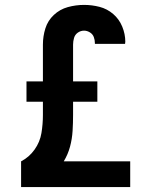

<svg xmlns="http://www.w3.org/2000/svg" viewBox="-20 -763 616 783"><path d="M66 0H511V-105H240Q257 -133 265.5 -164.5Q274 -196 276 -229Q278 -262 278 -294V-348H377V-431H278V-581Q278 -595 282 -608.5Q286 -622 297.5 -630Q309 -638 323 -638Q335 -638 346.5 -631Q358 -624 362.5 -612Q367 -600 367 -587V-584H490Q491 -588 491 -593Q491 -624 478.5 -654.5Q466 -685 441.5 -706Q417 -727 386 -735Q355 -743 323 -743Q289 -743 256.5 -734Q224 -725 199.5 -702Q175 -679 165 -647Q155 -615 155 -581V-431H88V-348H155V-294Q155 -257 149 -220.5Q143 -184 121 -153Q99 -122 66 -105Z"/></svg>

Font: Iosevka Sparkle
Style: Bold
Weight: 700
Designer: Belleve Invis
Foundry: Belleve Invis
Version: Version 4.5.0; ttfautohint (v1.8.3)